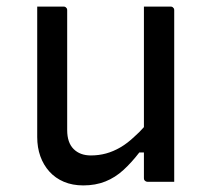

<svg xmlns="http://www.w3.org/2000/svg" viewBox="-20 -552 640 583"><path d="M173 -532Q177 -532 179 -530.5Q181 -529 182.5 -527Q184 -525 184 -521V-157Q184 -119 203.5 -99.5Q223 -80 256 -80Q280 -80 302 -86Q324 -92 345.5 -104.5Q367 -117 388 -137Q403 -150 417 -166V-532H498Q502 -532 504 -530.5Q506 -529 507.5 -527Q509 -525 509 -521V0H428Q425 0 422.5 -1.5Q420 -3 418.5 -5Q417 -7 417 -11V-89H403Q380 -59 355 -36Q330 -13 300 -1Q270 11 233 11Q200 11 174 0Q148 -11 130 -31Q112 -51 102.5 -77.5Q93 -104 93 -136V-532Z"/></svg>

Font: Code D OnePiece
Style: Regular
Weight: 400
Version: Version 1.085; ttfautohint (v1.8.4.7-5d5b);Nerd Fonts 3.0.2